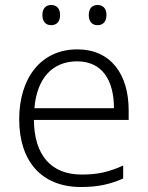

<svg xmlns="http://www.w3.org/2000/svg" viewBox="-20 -740 592 770"><path d="M150 -680C150 -654 163 -639 185 -639C208 -639 221 -654 221 -680C221 -705 208 -720 185 -720C163 -720 150 -705 150 -680ZM336 -680C336 -654 349 -639 371 -639C394 -639 407 -654 407 -680C407 -705 394 -720 371 -720C349 -720 336 -705 336 -680ZM290 -542C142 -542 57 -424 57 -262C57 -95 145 10 305 10C373 10 421 -1 474 -24V-76C415 -50 373 -40 307 -40C185 -40 117 -118 116 -259H496V-298C496 -440 426 -542 290 -542ZM289 -494C390 -494 437 -418 437 -306H118C128 -427 191 -494 289 -494Z"/></svg>

Font: Noto Sans Gujarati Light
Style: Regular
Weight: 300
Designer: Jelle Bosma - Monotype Design Team, Universal Thirst
Foundry: Monotype Imaging Inc.
Version: Version 2.106